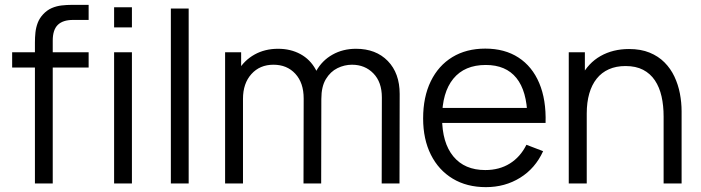

<svg xmlns="http://www.w3.org/2000/svg" viewBox="-20 -755 2884 790"><path d="M123.7 0V-580Q123.7 -600.8 125.8 -621.3Q128 -641.8 135.1 -660.7Q142.2 -679.5 157 -695.7Q173.3 -713.3 192.9 -721.8Q212.5 -730.2 233.7 -732.6Q254.8 -735 275.7 -735H344.7V-673H280.7Q238.7 -673 217.8 -652.6Q197 -632.2 197 -588V0ZM30 -477V-540H344.7V-477Z M449.5 -642.3V-725H522.8V-642.3ZM449.5 0V-540H522.8V0Z M683 0V-720H756.3V0Z M1550.5 0 1551.2 -354.3Q1551.2 -417.2 1516.4 -452.9Q1481.7 -488.7 1428.2 -488.7Q1397.3 -488.7 1368.5 -474.6Q1339.7 -460.5 1320.9 -429.6Q1302.2 -398.7 1302.2 -348.3L1258.5 -361Q1256.8 -419.2 1281.1 -462.7Q1305.3 -506.2 1348.1 -530.2Q1390.8 -554.3 1444.8 -554.3Q1526.7 -554.3 1575.6 -504.1Q1624.5 -453.8 1624.5 -368.3L1623.8 0ZM906.2 0V-540H972.2V-407H979.8V0ZM1228.8 0 1229.5 -349.7Q1229.5 -414.2 1195.2 -451.4Q1161 -488.7 1105.2 -488.7Q1049 -488.7 1014.4 -450.2Q979.8 -411.8 979.8 -348.3L936.2 -372.3Q936.2 -424.7 960.7 -465.8Q985.2 -507 1027.6 -530.7Q1070 -554.3 1124.2 -554.3Q1175.7 -554.3 1215.9 -532.5Q1256.2 -510.7 1279.2 -468.7Q1302.2 -426.7 1302.2 -366.3L1301.5 0Z M1979.3 15Q1900.7 15 1842.8 -19.9Q1784.8 -54.8 1752.9 -118.4Q1721 -182 1721 -267.7Q1721 -356.2 1752.5 -420.7Q1784 -485.2 1841.3 -520.1Q1898.7 -555 1976.7 -555Q2056.7 -555 2113.2 -518.3Q2169.7 -481.7 2198.7 -413.2Q2227.7 -344.7 2224.8 -249.3H2150V-275.3Q2148 -380.5 2104.8 -434.1Q2061.5 -487.7 1978.7 -487.7Q1891.5 -487.7 1845.2 -431.1Q1799 -374.5 1799 -270Q1799 -167.8 1845.2 -111.6Q1891.5 -55.3 1976.7 -55.3Q2034.7 -55.3 2077.8 -82.2Q2121 -109 2146 -159.3L2214.7 -133Q2182.5 -62.3 2120.2 -23.7Q2058 15 1979.3 15ZM1773 -249.3V-311H2185.7V-249.3Z M2710.5 0V-275.7Q2710.5 -320.5 2702 -358.2Q2693.5 -396 2674.7 -424.2Q2655.8 -452.3 2626.1 -467.8Q2596.3 -483.3 2553.8 -483.3Q2515 -483.3 2485.2 -470Q2455.3 -456.7 2435.2 -431.4Q2415 -406.2 2404.6 -370Q2394.2 -333.8 2394.2 -288L2342.2 -299.7Q2342.2 -382.7 2371.2 -439.2Q2400.2 -495.7 2451.1 -524.5Q2502 -553.3 2568.2 -553.3Q2616.7 -553.3 2652.8 -538.5Q2689 -523.7 2714.2 -498.2Q2739.5 -472.7 2755 -439.8Q2770.5 -406.8 2777.5 -370.2Q2784.5 -333.5 2784.5 -297V0ZM2320.2 0V-540H2386.5V-407H2394.2V0Z"/></svg>

Font: Manrope ExtraLight
Style: Regular
Weight: 200
Designer: Mikhail Sharanda
Foundry: Mikhail Sharanda
Version: Version 4.505